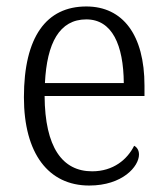

<svg xmlns="http://www.w3.org/2000/svg" viewBox="-20 -564 515 594"><path d="M256 10C359 10 410 -49 410 -86C410 -100 403 -109 395 -113C374 -71 331 -34 265 -34C173 -34 119 -108 118 -267H427V-299C427 -456 360 -544 247 -544C124 -544 54 -451 54 -263C54 -89 130 10 256 10ZM363 -307H119C125 -431 164 -504 247 -504C327 -504 362 -425 363 -307Z"/></svg>

Font: Noto Serif Devanagari SemiCondensed Light
Style: Regular
Weight: 300
Width: 4
Designer: Universal Thirst, Indian Type Foundry and the Monotype Design Team
Foundry: Monotype Imaging Inc.
Version: Version 2.004